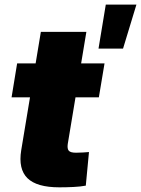

<svg xmlns="http://www.w3.org/2000/svg" viewBox="-20 -802 607 826"><path d="M429.7 -529.3 405.3 -383.3H29.8L53.7 -529.3ZM155.8 -665H351.6L271.5 -182.6Q268.6 -162.1 275.9 -153.6Q283.2 -145 307.1 -145Q318.4 -145 337.2 -146Q356 -147 362.8 -147.9L349.1 -3.4Q326.2 1 295.9 2.4Q265.6 3.9 235.4 3.9Q138.2 3.9 98.1 -35.4Q58.1 -74.7 71.3 -155.8ZM403.8 -592.8 435.1 -782.2H566.9L509.3 -592.8Z"/></svg>

Font: Inter 24pt Black
Style: Italic
Weight: 900
Italic angle: -9.3988°
Designer: Rasmus Andersson
Foundry: rsms
Version: Version 4.001;git-66647c0bb